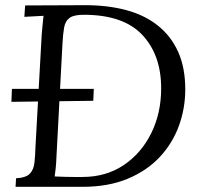

<svg xmlns="http://www.w3.org/2000/svg" viewBox="-20 -721 778 741"><path d="M24 -328 26 -378H342L340 -332ZM309 -701Q396 -701 467 -682Q538 -663 589 -622.5Q640 -582 667.5 -521Q695 -460 695 -376Q695 -303 670.5 -235.5Q646 -168 596.5 -115Q547 -62 472.5 -31Q398 0 299 0H40L42 -33Q80 -35 95 -50.5Q110 -66 113 -93.5Q116 -121 117 -156L141 -588Q143 -608 144.5 -626.5Q146 -645 148 -660Q129 -659 111 -658Q93 -657 74 -656L77 -700ZM303 -664Q265 -664 248.5 -652Q232 -640 227.5 -615Q223 -590 221 -551L198 -118Q197 -91 195 -72Q193 -53 191 -40Q213 -39 231 -38.5Q249 -38 265.5 -38Q282 -38 298 -38Q389 -38 457 -83.5Q525 -129 563.5 -206.5Q602 -284 602 -380Q602 -509 529 -586.5Q456 -664 303 -664Z"/></svg>

Font: Lora
Style: Italic
Weight: 400
Italic angle: -3°
Designer: Olga Karpushina, Alexei Vanyashin (Cyrillic)
Foundry: Cyreal
Version: Version 3.008